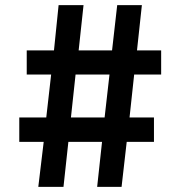

<svg xmlns="http://www.w3.org/2000/svg" viewBox="-20 -727 702 747"><path d="M129 0 150 -175H55V-270H160L179 -437H84V-531H190L208 -707H305L286 -531H416L436 -707H532L513 -531H607V-437H502L484 -270H579V-175H473L453 0H358L377 -175H246L227 0ZM256 -270H387L406 -437H274Z"/></svg>

Font: Onest Medium
Style: Regular
Weight: 500
Designer: Dmitri Voloshin, Andrey Kudryavtsev
Foundry: Dmitri Voloshin, Andrey Kudryavtsev
Version: Version 1.000;gftools[0.9.33]